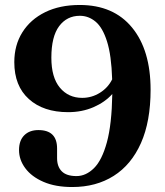

<svg xmlns="http://www.w3.org/2000/svg" viewBox="-20 -736 663 772"><path d="M270.5 16Q202.5 16 154.8 -4.8Q107 -25.5 81.8 -59.5Q56.5 -93.5 56.5 -132.5Q56.5 -171 77.5 -192Q98.5 -213 134.5 -213Q209.5 -213 209.5 -139V-100Q209.5 -66 228.5 -47Q247.5 -28 287.5 -28Q325.5 -28 357.8 -59.8Q390 -91.5 409.8 -164Q429.5 -236.5 431.5 -358Q402 -325 355.8 -305Q309.5 -285 254 -285Q154.5 -285 96 -337.8Q37.5 -390.5 37.5 -486Q37.5 -554.5 70 -606.2Q102.5 -658 161.5 -687Q220.5 -716 300.5 -716Q436.5 -716 511 -625.2Q585.5 -534.5 585.5 -375Q585.5 -248 546.8 -160.8Q508 -73.5 437.2 -28.8Q366.5 16 270.5 16ZM186.5 -504Q186.5 -424.5 220.8 -383.5Q255 -342.5 310.5 -342.5Q349 -342.5 381.8 -363Q414.5 -383.5 431 -417Q428 -514 410.2 -569.8Q392.5 -625.5 364.2 -649Q336 -672.5 301 -672.5Q249 -672.5 217.8 -630.8Q186.5 -589 186.5 -504Z"/></svg>

Font: Fraunces 9pt SemiBold
Style: Regular
Weight: 600
Version: Version 1.000;[b76b70a41]